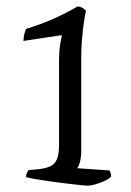

<svg xmlns="http://www.w3.org/2000/svg" viewBox="-20 -585 414 605"><path d="M257 0Q250 0 231 -2Q212 -4 187.5 -7Q163 -10 138 -13.5Q113 -17 92.5 -20.5Q72 -24 62 -27Q62 -34 64.5 -39.5Q67 -45 70 -49L103 -52Q126 -55 139.5 -61.5Q153 -68 159.5 -83.5Q166 -99 166 -128V-393Q166 -423 169.5 -444Q173 -465 175 -472L173 -474L54 -456Q54 -468 57 -479Q60 -490 62 -494Q109 -508 150 -526.5Q191 -545 225 -565Q233 -564 239.5 -560.5Q246 -557 251 -551Q248 -539 244.5 -515.5Q241 -492 238.5 -463Q236 -434 236 -403V-110Q236 -90 232 -75Q228 -60 223 -55L324 -48Q326 -47 328 -42Q330 -37 330 -28Q321 -20 307.5 -14Q294 -8 280 -4Q266 0 257 0Z"/></svg>

Font: Texturina Medium 12pt ExtraLight
Style: Regular
Weight: 250
Version: Version 1.002